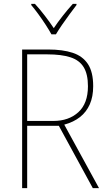

<svg xmlns="http://www.w3.org/2000/svg" viewBox="-20 -969 554 989"><path d="M228 -714Q303 -714 354.5 -697Q406 -680 433 -639Q460 -598 460 -525Q460 -471 442.5 -431.5Q425 -392 392 -366Q359 -340 311 -327L490 0H458L283 -321H120V0H94V-714ZM224 -689H120V-346H255Q334 -346 383.5 -391Q433 -436 433 -525Q433 -587 411 -623Q389 -659 342.5 -674Q296 -689 224 -689ZM245 -792Q233 -814 214.5 -842.5Q196 -871 176.5 -897.5Q157 -924 141 -943V-949H160Q185 -922 211 -888Q237 -854 257 -824Q277 -854 302.5 -886.5Q328 -919 355 -949H374V-943Q358 -922 338 -895Q318 -868 299.5 -841Q281 -814 268 -792Z"/></svg>

Font: Noto Sans Khmer SemiCondensed Thin
Style: Regular
Weight: 250
Width: 4
Designer: Danh Hong and the Monotype Design Team
Foundry: Monotype Imaging Inc.
Version: Version 2.004